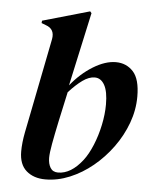

<svg xmlns="http://www.w3.org/2000/svg" viewBox="-52 -740 621 798"><g transform="rotate(5 259.0 -341.0)"><path d="M167 15Q118 15 87.5 -11.5Q57 -38 57 -92Q57 -128 65.5 -172Q74 -216 83 -260L144 -568Q152 -611 113 -624L95 -631L96 -641L292 -697L298 -690L231 -383Q272 -434 322.5 -465Q373 -496 417 -496Q461 -496 489.5 -465Q518 -434 518 -361Q518 -305 498 -250.5Q478 -196 443 -148Q408 -100 363.5 -63.5Q319 -27 268.5 -6Q218 15 167 15ZM175 -76Q175 -51 185 -34.5Q195 -18 217 -18Q271 -18 319 -80Q339 -106 355.5 -146Q372 -186 381.5 -231Q391 -276 391 -317Q391 -371 376 -398Q361 -425 335 -425Q311 -425 284.5 -406Q258 -387 228 -354L201 -230Q189 -173 182 -134.5Q175 -96 175 -76Z"/></g></svg>

Font: DM Serif Display
Style: Italic
Weight: 400
Italic angle: -12°
Designer: Colophon Foundry, Frank Grießhammer
Foundry: Colophon Foundry
Version: Version 5.100; ttfautohint (v1.8.2)